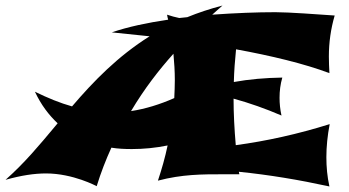

<svg xmlns="http://www.w3.org/2000/svg" viewBox="-81 -631 1261 693"><path d="M783 -2 781 -11C890 0 998 18 1108 42C1100 6 1097 -29 1097 -64C1097 -101 1101 -142 1109 -183C994 -147 881 -122 770 -107C765 -164 762 -222 762 -275C820 -259 877 -239 935 -214C930 -236 928 -258 928 -278C928 -303 931 -327 938 -351C876 -350 818 -345 763 -335C764 -374 767 -414 771 -453C897 -430 1018 -401 1108 -367C1107 -385 1106 -409 1106 -427C1106 -478 1113 -527 1127 -575C1068 -579 962 -587 913 -587C847 -587 768 -584 685 -578C698 -589 710 -601 722 -611C676 -599 634 -585 595 -569L566 -566C551 -569 537 -573 522 -578C523 -572 524 -566 526 -560C451 -549 380 -534 322 -514H324L459 -500C344 -428 256 -337 179 -247C136 -259 92 -277 45 -300C67 -253 95 -216 127 -186L117 -174C61 -107 8 -43 -61 18C-4 2 43 -5 85 -5C183 -5 268 41 268 41C283 -8 301 -54 321 -98C345 -94 370 -93 395 -93C437 -93 480 -97 524 -106C515 -63 503 -21 489 21C576 -2 649 -2 724 -2ZM392 -230C440 -311 493 -379 545 -437C548 -405 550 -373 550 -342C550 -320 549 -299 548 -277C496 -254 444 -238 392 -230Z"/></svg>

Font: Shojumaru
Style: Regular
Weight: 400
Designer: Astigmatic (AOETI)
Foundry: Astigmatic (AOETI)
Version: Version 1.000